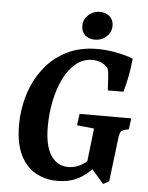

<svg xmlns="http://www.w3.org/2000/svg" viewBox="-54 -792 655 847"><g transform="rotate(5 274.0 -368.5)"><path d="M231 11Q177 11 134 -13.5Q91 -38 66.5 -89Q42 -140 42 -220Q42 -290 62 -355Q82 -420 122 -472Q162 -524 221 -554Q280 -584 357 -584Q398 -584 440.5 -576Q483 -568 516 -555Q513 -518 505.5 -479Q498 -440 488 -406H419L415 -471Q414 -488 411 -497Q408 -506 397 -515Q388 -523 373 -528.5Q358 -534 340 -534Q300 -534 268.5 -509Q237 -484 215 -440.5Q193 -397 181 -341Q169 -285 169 -223Q169 -140 197 -97Q225 -54 275 -54Q305 -54 333 -70Q361 -86 380 -116L408 -85Q379 -44 336 -16.5Q293 11 231 11ZM434 7 375 -61H353L373 -233L297 -241L304 -292H533L526 -243L509 -239Q497 -236 492 -230Q487 -224 484 -205L460 -7ZM342 -624Q316 -624 299 -639Q282 -654 282 -680Q282 -708 303 -728Q324 -748 355 -748Q381 -748 398 -732.5Q415 -717 415 -692Q415 -664 394 -644Q373 -624 342 -624Z"/></g></svg>

Font: Yrsa SemiBold
Style: Italic
Weight: 600
Italic angle: -7.10001°
Version: Version 2.004